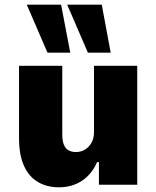

<svg xmlns="http://www.w3.org/2000/svg" viewBox="-20 -786 665 817"><path d="M231 11Q180 11 141.5 -11.5Q103 -34 82 -80.5Q61 -127 61 -197V-506H245V-213Q245 -188 251.5 -171Q258 -154 271.5 -146.5Q285 -139 303 -139Q325 -139 342.5 -150Q360 -161 370 -180Q380 -199 380 -222V-506H564V0H401V-96H393Q371 -45 329 -17Q287 11 231 11ZM354 -562 266 -766H413L451 -562ZM182 -562 94 -766H240L279 -562Z"/></svg>

Font: Nunito Sans 7pt SemiCondensed Black
Style: Regular
Weight: 900
Width: 4
Designer: Vernon Adams
Foundry: Vernon Adams
Version: Version 3.101;gftools[0.9.27]